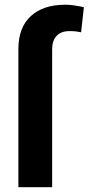

<svg xmlns="http://www.w3.org/2000/svg" viewBox="-20 -780 370 800"><path d="M197.3 0H56.6V-575.2Q56.6 -665.5 108.4 -712.9Q160.2 -760.3 251.5 -760.3Q271.5 -760.3 290.5 -757.3Q309.6 -754.4 329.6 -750L317.9 -645.5Q307.1 -647.9 296.1 -649.2Q285.2 -650.4 269.5 -650.4Q234.9 -650.4 216.1 -630.9Q197.3 -611.3 197.3 -575.2Z"/></svg>

Font: Vazirmatn RD UI FD
Style: Bold
Weight: 700
Designer: Saber Rastikerdar
Foundry: Saber Rastikerdar
Version: Version 33.003